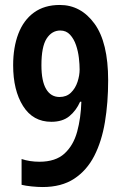

<svg xmlns="http://www.w3.org/2000/svg" viewBox="-20 -743 494 774"><path d="M152 11Q132 11 107.5 8.5Q83 6 67 2V-102Q100 -91 139 -91Q204 -91 240 -124Q276 -157 291 -212Q306 -267 308 -333H303Q287 -297 259.5 -274.5Q232 -252 187 -252Q113 -252 73 -315.5Q33 -379 33 -480Q33 -552 54 -607Q75 -662 117 -692.5Q159 -723 221 -723Q306 -723 361 -647.5Q416 -572 416 -419Q416 -329 403 -251Q390 -173 360 -114.5Q330 -56 279 -22.5Q228 11 152 11ZM220 -352Q248 -352 266 -369.5Q284 -387 292.5 -413Q301 -439 301 -463Q301 -483 298 -509.5Q295 -536 286.5 -561Q278 -586 262.5 -603Q247 -620 223 -620Q189 -620 168 -587.5Q147 -555 147 -480Q147 -416 166 -384Q185 -352 220 -352Z"/></svg>

Font: Noto Sans Malayalam ExtraCondensed SemiBold
Style: Regular
Weight: 600
Width: 2
Designer: Jelle Bosma - Monotype Design Team
Foundry: Monotype Imaging Inc.
Version: Version 2.104; ttfautohint (v1.8.4.7-5d5b)